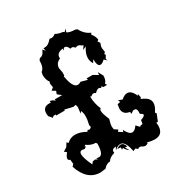

<svg xmlns="http://www.w3.org/2000/svg" viewBox="-143 -682 729 779"><g transform="rotate(-30 222.0 -293.0)"><path d="M104.5 -2.4Q42.5 -2.4 17.1 -79.1L25.4 -87.9L23.4 -108.4Q14.6 -110.4 14.6 -117.7Q14.6 -126 27.3 -141.6L17.1 -149.9L34.2 -160.2L45.4 -177.7L51.3 -170.9Q67.9 -187 90.3 -187Q113.3 -187 140.1 -171.9L145.5 -178.7Q147.5 -175.8 151.4 -175.8Q156.2 -175.8 162.1 -182.1L159.7 -191.4Q165.5 -214.8 165.5 -231.4Q165.5 -248 159.7 -257.8L153.3 -249L156.7 -278.8L153.8 -290.5L141.6 -288.1L103.5 -296.9L104 -292.5H63L64.5 -296.9H53.2L47.4 -291L33.7 -307.1L32.7 -318.8Q32.7 -349.1 63 -349.1L70.8 -348.6L69.8 -356.4L80.1 -354L92.3 -345.7L90.8 -352.1H125.5L108.4 -366.2L113.3 -379.4L97.7 -389.2L109.4 -398.4L106.4 -418L109.4 -424.8Q98.1 -439 98.1 -461.9L100.6 -475.1Q116.7 -485.8 116.7 -519.5L123 -527.8Q138.7 -527.8 148.4 -552.2L158.7 -541L154.8 -554.2L166 -555.2Q178.2 -555.2 195.8 -575.7L204.6 -574.2Q213.9 -574.2 223.6 -582.5Q236.8 -574.2 257.3 -572.3L262.2 -568.4L272.9 -578.6L267.6 -564.5Q277.8 -556.2 304.7 -555.7L313.5 -552.2Q327.1 -524.4 355 -512.2L350.6 -505.9Q364.3 -488.8 365.2 -473.6L358.9 -468.8L366.2 -458.5Q360.8 -446.3 360.8 -436L363.8 -418L357.4 -410.2L360.8 -404.8L352.5 -391.1L355 -382.3L343.8 -393.1Q331.5 -380.9 322.3 -380.9Q308.1 -380.9 308.1 -415L299.3 -401.4Q291 -415.5 291 -429.2Q291 -451.2 307.6 -475.1L291 -468.3Q301.8 -481.9 301.8 -485.8L296.4 -485.4Q289.1 -494.1 279.3 -494.1L268.6 -491.7Q263.2 -500 255.9 -500L249 -498.5Q242.2 -515.6 231.9 -515.6L227.5 -514.6L221.7 -505.4V-514.6Q192.4 -510.3 192.4 -489.7L192.9 -485.4Q169.4 -475.6 169.4 -452.6L173.3 -431.6L172.9 -416L169.4 -415L172.9 -398.4Q182.6 -356.4 202.1 -356.4Q209.5 -356.4 217.8 -361.8L247.1 -353.5L245.6 -361.3H273.9L296.4 -347.7L297.4 -360.8L310.5 -337.4Q310.5 -315.4 299.3 -305.2L304.7 -296.9H287.1L281.7 -303.7L277.3 -297.9Q273.4 -302.2 268.1 -302.2Q259.8 -302.2 249 -290.5Q243.7 -294.9 238.8 -294.9Q232.4 -294.9 226.6 -288.1L221.2 -290.5Q221.2 -257.8 234.9 -227.1Q229.5 -226.1 229.5 -218.3Q229.5 -204.1 243.2 -173.3Q236.3 -152.8 236.3 -140.1L237.8 -127.4L253.4 -117.2L247.6 -109.9L265.6 -98.1L268.6 -106.9Q282.2 -78.6 297.4 -78.6Q309.1 -78.6 321.8 -97.2L337.9 -79.6L335.9 -85L349.6 -87.9L352.5 -104.5Q372.6 -111.3 372.6 -118.2Q372.6 -123 360.8 -128.4L361.3 -138.2Q361.3 -154.8 349.6 -154.8L342.8 -153.8L332 -145.5L330.1 -155.3Q299.3 -160.2 299.3 -188L302.2 -207.5L315.9 -210.4L311.5 -220.7L329.6 -213.9Q344.7 -227.5 357.9 -227.5Q377.4 -227.5 390.6 -196.3L394 -202.6L397.9 -185.1L393.6 -179.7L405.3 -173.8Q431.2 -161.1 431.2 -140.1Q431.2 -123.5 416.5 -102.5L420.9 -96.2L408.2 -64.5L400.9 -64L401.9 -50.8Q401.9 -8.3 361.8 -8.3Q349.1 -8.3 327.6 -13.7L328.1 -8.8Q321.3 -4.9 315.4 -4.9Q309.1 -4.9 303.7 -8.8Q298.3 -12.7 293 -12.7Q289.1 -12.7 283.7 -8.8L274.4 -16.1L262.7 -10.7Q253.4 -62.5 230 -62.5Q218.3 -62.5 203.1 -49.3L210 -62.5Q191.4 -62.5 191.4 -49.3L191.9 -43.5Q166.5 -36.1 159.7 -22Q142.6 -22 128.9 -5.4ZM91.3 -47.4 99.1 -57.1 110.8 -59.1 121.6 -53.2 116.7 -60.1 129.9 -59.1Q150.9 -59.1 151.4 -110.8L147 -116.2Q125.5 -116.2 106 -130.9L100.1 -125.5L106 -123.5L95.7 -117.2L84.5 -119.1Q72.3 -119.1 72.3 -105Q72.3 -87.4 91.3 -47.4ZM251 -21.5Q236.8 -32.7 232.4 -43.5L225.6 -38.6V-49.8L210.4 -50.8Q222.2 -59.6 230.5 -59.6Q244.1 -59.6 251 -39.6L240.2 -41Z"/></g></svg>

Font: Truetypewriter PolyglOTT
Style: Regular
Weight: 400
Designer: Sergey Beatoff a.k.a. Sam_T
Version: Version 3.76